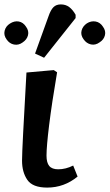

<svg xmlns="http://www.w3.org/2000/svg" viewBox="-73 -837 498 871"><path d="M141 14Q75 14 51 -21Q27 -56 27 -108Q27 -137 32 -233.5Q37 -330 47 -508L171 -519L186 -509Q162 -368 150 -270.5Q138 -173 138 -131Q138 -99 150.5 -84Q163 -69 191 -69Q225 -69 259 -86L279 -36Q218 14 141 14ZM127 -575 86 -594 147 -763Q157 -792 169.5 -804.5Q182 -817 203 -817Q225 -817 241 -805Q257 -793 270 -770V-755ZM306 -659Q292 -678 297 -698Q302 -718 321 -731Q340 -743 360.5 -739.5Q381 -736 394 -716Q408 -697 403 -677Q398 -657 379 -645Q360 -631 339.5 -635.5Q319 -640 306 -659ZM-43 -658Q-57 -677 -52 -697.5Q-47 -718 -28 -730Q-8 -743 12 -739.5Q32 -736 45 -716Q59 -697 54 -677Q49 -657 29 -644Q11 -631 -9.5 -635Q-30 -639 -43 -658Z"/></svg>

Font: Literata 12pt SemiBold
Style: Italic
Weight: 600
Italic angle: -2°
Designer: Latin by Veronika Burian and Jose Scaglione. Greek by Irene Vlachou. Cyrillic by Vera Evstafieva
Foundry: TypeTogether
Version: Version 3.002